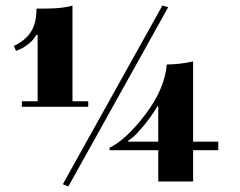

<svg xmlns="http://www.w3.org/2000/svg" viewBox="-20 -676 869 694"><path d="M116 -550H111Q102 -532 83.5 -517.5Q65 -503 52 -498L38 -492L30 -510Q88 -537 104 -587Q112 -612 112 -645H144Q207 -645 242 -656V-310H299V-290H59V-310H116ZM207 -10 567 -656 588 -650 227 -2ZM376 -133V-142Q436 -171 505.5 -262.5Q575 -354 583 -443Q628 -443 678 -454V-164H769V-133H678V-20H552V-133ZM443 -164H552V-293H550Q525 -252 498.5 -220.5Q472 -189 458 -178L443 -167Z"/></svg>

Font: Elsie Swash Caps Black
Style: Regular
Weight: 900
Designer: Alejandro Inler
Foundry: Alejandro Inler
Version: 1.003